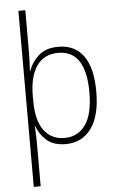

<svg xmlns="http://www.w3.org/2000/svg" viewBox="-64 -803 659 1080"><g transform="rotate(-5 265.5 -263.0)"><path d="M479 -269Q479 -132 426.5 -61Q374 10 282 10Q214 10 175 -24.5Q136 -59 121 -104H118Q121 -55 121 -1V234H82V-760H121V-526Q121 -504 120 -473Q119 -442 117 -417H119Q136 -466 176.5 -502.5Q217 -539 288 -539Q381 -539 430 -471Q479 -403 479 -269ZM440 -269Q440 -505 284 -505Q204 -505 162.5 -445Q121 -385 121 -277V-251Q121 -137 163 -81Q205 -25 279 -25Q354 -25 397 -85Q440 -145 440 -269Z"/></g></svg>

Font: Noto Sans Gujarati SemiCondensed ExtraLight
Style: Regular
Weight: 200
Width: 4
Designer: Jelle Bosma - Monotype Design Team, Universal Thirst
Foundry: Monotype Imaging Inc.
Version: Version 2.106; ttfautohint (v1.8.4.7-5d5b)